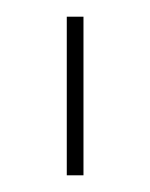

<svg xmlns="http://www.w3.org/2000/svg" viewBox="-20 -719 180 230"><path d="M80 -699V-509H60V-699Z"/></svg>

Font: Montserrat-Arabic Thin
Style: Regular
Weight: 250
Designer: Mohamed Gaber
Foundry: Kief Type Foundry
Version: Version 5.008